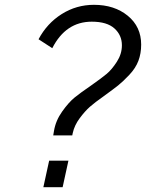

<svg xmlns="http://www.w3.org/2000/svg" viewBox="-20 -777 615 797"><path d="M201 -215 204 -233Q211 -276 238 -314Q265 -352 289.5 -372Q314 -392 358 -422Q402 -453 423 -470.5Q444 -488 465 -520.5Q486 -553 486 -589Q486 -631 455 -659Q424 -687 361 -687Q253 -687 197 -577L140 -614Q175 -680 236 -718.5Q297 -757 370 -757Q455 -757 510.5 -711.5Q566 -666 566 -592Q566 -555 554.5 -524.5Q543 -494 516.5 -466Q490 -438 470.5 -422.5Q451 -407 411 -378Q374 -352 353.5 -334Q333 -316 311 -286.5Q289 -257 282 -225L280 -215ZM160 0 184 -110H264L240 0Z"/></svg>

Font: Plus Jakarta Display Light
Style: Italic
Weight: 300
Italic angle: -12°
Designer: Gumpita Rahayu
Foundry: Tokotype Studio
Version: Version 1.000;hotconv 1.0.109;makeotfexe 2.5.65596